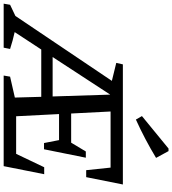

<svg xmlns="http://www.w3.org/2000/svg" viewBox="-11 -973 939 1047"><g transform="rotate(90 458.5 -449.5)"><path d="M-45 0 -39 -35 22 -64 376 -590 278 -614 286 -650H941L901 -450H863L849 -583H543L554 -368H713L761 -448H795L749 -220H715L699 -302H557L569 -68H774L847 -221H885L841 0H347L353 -35L467 -61L463 -205H205L110 -60Q156 -50 202 -35L195 0ZM246 -267H461L451 -581ZM587 -721 568 -754 745 -899H759L796 -831Q695 -770 587 -721Z"/></g></svg>

Font: Piazzolla Medium
Style: Italic
Weight: 500
Italic angle: -11.3°
Designer: Juan Pablo del Peral
Foundry: Huerta Tipografica
Version: Version 1.330